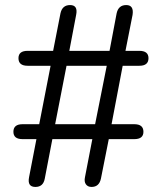

<svg xmlns="http://www.w3.org/2000/svg" viewBox="-20 -732 640 759"><path d="M120 7Q87 7 95 -32L124 -182H69Q33 -182 33 -211Q33 -241 69 -241H135L180 -472H89Q53 -472 53 -502Q53 -531 89 -531H190L219 -679Q226 -712 257 -712Q289 -712 281 -673L254 -531H413L441 -679Q448 -712 479 -712Q510 -712 504 -673L476 -531H531Q567 -531 567 -502Q567 -472 531 -472H465L421 -241H511Q547 -241 547 -211Q547 -182 511 -182H410L379 -26Q372 7 342 7Q327 7 319.5 -3.5Q312 -14 316 -32L345 -182H187L157 -26Q151 7 120 7ZM243 -472 198 -241H356L402 -472Z"/></svg>

Font: Nunito
Style: Regular
Weight: 400
Designer: Vernon Adams
Foundry: Vernon Adams
Version: Version 3.602